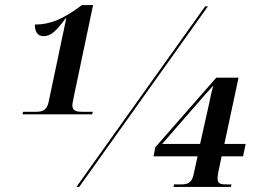

<svg xmlns="http://www.w3.org/2000/svg" viewBox="-20 -739 1034 759"><path d="M69 -287H344L347 -297H304C284 -297 266 -300 266 -323C266 -331 270 -345 272 -358L348 -719H304C229 -663 179 -642 118 -642C117 -616 128 -596 151 -596C183 -596 202 -617 240 -667H242L172 -335C165 -301 145 -297 120 -297H71ZM282 0H293L802 -714H791ZM666 0H893L895 -10H875C853 -10 840 -12 840 -34C840 -39 841 -47 843 -58L856 -121H941L951 -170H867L923 -432H835L594 -157L587 -121H761L745 -48C738 -14 718 -10 696 -10H668ZM621 -170 790 -364C805 -380 816 -392 823 -401C816 -375 812 -357 807 -331L771 -170Z"/></svg>

Font: Noto Serif Display SemiBold
Style: Italic
Weight: 600
Italic angle: -12°
Designer: Monotype Design Team
Foundry: Monotype Imaging Inc.
Version: Version 2.009